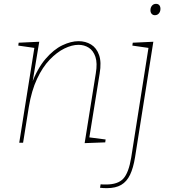

<svg xmlns="http://www.w3.org/2000/svg" viewBox="-20 -742 883 998"><path d="M420 2 478 -361Q487 -414 476 -446.5Q465 -479 441.5 -494Q418 -509 388 -509Q354 -509 315 -490Q276 -471 238.5 -432Q201 -393 172.5 -332Q144 -271 130 -187L100 0H80L160 -502L166 -492L75 -505L77 -520L184 -525L147 -302L142 -301Q174 -386 216.5 -435.5Q259 -485 304 -506.5Q349 -528 388 -528Q425 -528 453.5 -510.5Q482 -493 495 -456Q508 -419 498 -360L443 -19L436 -29L529 -17L527 -2ZM500 234 503 216Q511 217 518 217Q525 217 531 217Q593 217 621 186.5Q649 156 662 77L753 -501L759 -492L668 -505L670 -520L777 -525L682 75Q673 131 656 166.5Q639 202 610 219Q581 236 535 236Q525 236 517 235.5Q509 235 500 234ZM785 -663Q775 -663 768.5 -670Q762 -677 762 -689Q762 -703 770 -712.5Q778 -722 791 -722Q802 -722 808 -715Q814 -708 814 -696Q814 -682 806 -672.5Q798 -663 785 -663Z"/></svg>

Font: Bitter Thin
Style: Italic
Weight: 100
Italic angle: -9°
Designer: Sol Matas, and Bitter project Authors
Foundry: Sol Matas
Version: Version 2.002